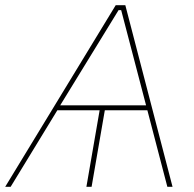

<svg xmlns="http://www.w3.org/2000/svg" viewBox="-49 -720 748 740"><path d="M-29 0H-8L172 -295H335L284 0H304L355 -295H519L596 0H616L434 -700H397ZM183 -314 408 -681H418L514 -314Z"/></svg>

Font: Fixel Display 20240404 Thin
Style: Italic
Weight: 100
Italic angle: -10°
Designer: AlfaBravo + MacPaw
Foundry: Kyrylo Tkachov, Marchela Mozhyna, Serhii Makarenko, Maria Weinstein, Zakhar Kryvoshyya
Version: Version 1.211;Glyphs 3.2 (3225)